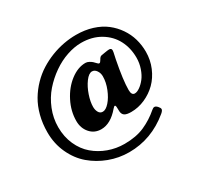

<svg xmlns="http://www.w3.org/2000/svg" viewBox="-150 -758 1063 1038"><g transform="rotate(-30 382.0 -239.0)"><path d="M44.9 -206.1Q44.9 -260.7 57.6 -309.3Q70.3 -357.9 92.8 -395.8Q115.2 -433.6 145.8 -465.1Q176.3 -496.6 211.7 -518.8Q247.1 -541 286.1 -556.2Q325.2 -571.3 364.3 -578.6Q403.3 -585.9 441.9 -585.9Q496.6 -585.9 543 -571.3Q589.4 -556.6 622.3 -531Q655.3 -505.4 678.5 -471.4Q701.7 -437.5 712.9 -398.7Q724.1 -359.9 724.1 -318.4Q724.1 -267.1 704.8 -221.4Q685.5 -175.8 653.6 -144Q621.6 -112.3 579.6 -93.8Q537.6 -75.2 493.2 -75.2Q464.8 -75.2 452.4 -83.5Q439.9 -91.8 438.5 -110.8Q438.5 -114.3 438.2 -124.5Q438 -134.8 437.5 -140.1Q436.5 -148.9 431.6 -148.9Q428.2 -148.9 418.5 -138.2Q365.2 -75.2 306.6 -75.2Q264.6 -75.2 237.8 -105.7Q210.9 -136.2 210.9 -181.2Q210.9 -242.2 240.5 -300.3Q270 -358.4 316.4 -393.8Q362.8 -429.2 410.2 -429.2Q420.9 -429.2 432.4 -422.9Q443.8 -416.5 449.2 -411.4Q454.6 -406.2 463.9 -396.5Q469.2 -389.6 475.6 -389.6Q481 -389.6 488.8 -403.3Q497.1 -419.4 506.8 -420.9Q513.2 -421.9 531.2 -425Q549.3 -428.2 558.1 -428.2Q572.3 -428.2 572.3 -414.1Q572.3 -409.2 571 -403.1Q569.8 -397 567.1 -384.8Q564.5 -372.6 562.5 -363.3Q539.6 -245.6 539.6 -185.5Q539.6 -152.3 560.1 -152.3Q574.2 -152.3 592 -164.8Q609.9 -177.2 626 -197.8Q642.1 -218.3 653.1 -250Q664.1 -281.7 664.1 -315.9Q664.1 -376 638.7 -425Q613.3 -474.1 562.5 -504.4Q511.7 -534.7 443.8 -534.7Q401.9 -534.7 355.2 -519Q308.6 -503.4 265.1 -473.1Q221.7 -442.9 186.8 -403.1Q151.9 -363.3 130.6 -310.3Q109.4 -257.3 109.4 -201.2Q109.4 -141.1 131.6 -91.6Q153.8 -42 191.2 -10.3Q228.5 21.5 276.1 38.8Q323.7 56.2 376 56.2Q448.7 56.2 501 33Q553.2 9.8 597.2 -28.3Q606.4 -36.6 614.3 -36.6Q623 -36.6 632.8 -25.6Q642.6 -14.6 642.6 -7.3Q642.6 2 627.4 14.6Q514.6 107.9 375.5 107.9Q311.5 107.9 252.2 85.7Q192.9 63.5 146.7 24.2Q100.6 -15.1 72.8 -75.2Q44.9 -135.3 44.9 -206.1ZM418 -371.6Q397.9 -371.6 376.2 -342.3Q354.5 -313 341.1 -273.2Q327.6 -233.4 327.6 -202.1Q327.6 -182.6 335.9 -168Q344.2 -153.3 360.8 -153.3Q379.9 -153.3 402.1 -178.2Q424.3 -203.1 440.2 -242.7Q456.1 -282.2 456.1 -319.3Q456.1 -339.8 445.1 -355.7Q434.1 -371.6 418 -371.6Z"/></g></svg>

Font: Cooper*
Style: Bold Italic
Weight: 700
Italic angle: -7°
Designer: Owen Earl
Foundry: indestructible type*
Version: Version 0.001